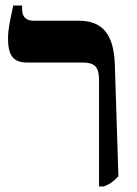

<svg xmlns="http://www.w3.org/2000/svg" viewBox="-20 -667 495 694"><path d="M338 7H355C379 -2 390 -11 408 -30L395 -436C391 -544 349 -592 266 -592H103C74 -592 60 -606 60 -633V-647H28C15 -588 9 -559 9 -528C9 -465 29 -441 78 -441H277C329 -441 338 -420 338 -373Z"/></svg>

Font: Noto Serif Hebrew SemiCondensed
Style: Bold
Weight: 700
Width: 4
Designer: Monotype Design Team
Foundry: Monotype Imaging Inc.
Version: Version 2.004